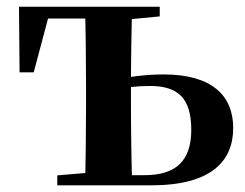

<svg xmlns="http://www.w3.org/2000/svg" viewBox="-20 -556 736 576"><path d="M305.6 0H433.4C613.7 0 679.6 -72.5 679.6 -172.1C679.6 -269.8 614.9 -332.7 471.2 -332.7C423.6 -332.7 370.8 -326.7 320.8 -316.8V-285.8C355.4 -293.8 389.5 -298.1 429.9 -298.1C512.9 -298.1 553.8 -262.6 553.8 -166.5C553.8 -71.9 506.2 -30.5 413.5 -30.5H305.6ZM234.9 0H376.6C374.6 -50.2 372.9 -165.3 372.9 -234.8V-301.2C372.9 -370.2 374.6 -485.5 376.6 -535.7H234.9C236.9 -485.5 238.1 -370.2 238.1 -301.2V-234.8C238.1 -165.3 236.9 -50.2 234.9 0ZM38.7 -339.1H81.2L133.1 -534.2L68.5 -500.4H307.1V-535.7H37ZM151.8 0H305.6V-40.2H274.5L151.8 -29.9ZM307.1 -495.5H341.5L459.2 -506.8V-535.7H307.1Z"/></svg>

Font: Source Han Serif CN VF
Style: Regular
Weight: 250
Designer: Ryoko NISHIZUKA 西塚涼子 (kana & ideographs); Frank Grießhammer (Latin, Greek & Cyrillic); Wenlong ZHANG 张文龙 (bopomofo); San
Foundry: Adobe
Version: Version 2.002;hotconv 1.1.0;makeotfexe 2.6.0